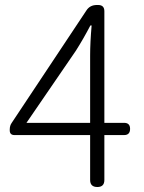

<svg xmlns="http://www.w3.org/2000/svg" viewBox="-20 -749 575 769"><path d="M370 0Q341 0 341 -28V-208H180H38Q19 -208 19 -227V-230Q19 -246 27 -257L326 -707Q340 -729 368 -729H373Q398 -729 398 -704V-257H477Q501 -257 501 -233Q501 -208 477 -208H398V-28Q398 0 370 0ZM86 -257H213H341V-526Q341 -579 347 -647H342Q315 -595 284 -546Z"/></svg>

Font: GenSenRounded TW L
Style: Regular
Weight: 300
Version: Version 1.501;PS 1;hotconv 16.6.51;makeotf.lib2.5.65220